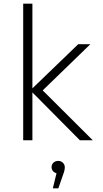

<svg xmlns="http://www.w3.org/2000/svg" viewBox="-20 -762 560 1043"><path d="M106 0H156V-260L414 0H484L212 -271L471 -522H405L156 -282V-742H106ZM267 261H297L323 186C329 171 332 158 332 146C332 129 318 112 296 112C275 112 260 127 260 146C260 162 271 175 287 179Z"/></svg>

Font: Chess Sans Light
Style: Regular
Weight: 300
Designer: Wolf Bōese
Foundry: Wolf Bōese
Version: Version 7.223;Glyphs 3.3 (3306)